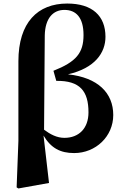

<svg xmlns="http://www.w3.org/2000/svg" viewBox="-20 -846 704 1085"><path d="M74 213 84 219 257 188 226 -80C268 -9 321 19 399 19C521 19 620 -75 620 -196C620 -320 534 -408 364 -426C517 -461 576 -548 576 -638C576 -756 502 -826 360 -826C193 -826 84 -719 84 -500V-50ZM229 -113 233 -646C235 -743 280 -790 344 -790C409 -790 452 -748 452 -648C452 -547 411 -497 282 -446L298 -389C432 -391 480 -331 480 -211C480 -120 425 -67 344 -67C301 -67 264 -87 229 -113Z"/></svg>

Font: Noto Serif SC Black
Style: Regular
Weight: 900
Designer: Ryoko NISHIZUKA 西塚涼子 (kana & ideographs); Frank Grießhammer (Latin, Greek & Cyrillic); Wenlong ZHANG 张文龙 (bopomofo); San
Foundry: Adobe
Version: Version 2.001;hotconv 1.1.0;makeotfexe 2.6.0